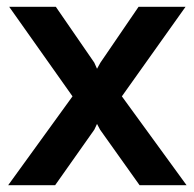

<svg xmlns="http://www.w3.org/2000/svg" viewBox="-20 -544 571 564"><path d="M144 -524 257 -360 265 -342 275 -360 387 -524H525L338 -261L528 0H390L274 -163L265 -180L257 -163L142 0H4L193 -261L7 -524Z"/></svg>

Font: Oxford Sans
Style: Bold
Weight: 700
Designer: Matt McInerney, Pablo Impallari, Rodrigo Fuenzalida
Foundry: Matt McInerney, Pablo Impallari, Rodrigo Fuenzalida
Version: Version 3.000g; ttfautohint (v1.5) -l 8 -r 28 -G 28 -x 14 -D